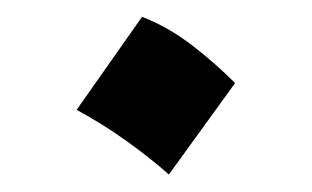

<svg xmlns="http://www.w3.org/2000/svg" viewBox="-20 -429 367 226"><path d="M147.2 -409.2 70.2 -299.7Q100.5 -283.4 128.1 -263.6Q155.8 -243.9 178.8 -223.6L256.7 -331.2Q233.8 -354.3 205.9 -375.8Q178 -397.3 147.2 -409.2Z"/></svg>

Font: Pinar-VF-FD
Style: Regular
Weight: 300
Designer: Amin Abedi
Version: Version 3.0